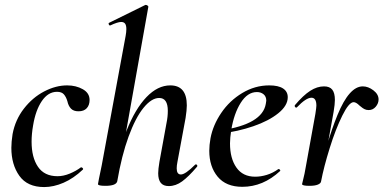

<svg xmlns="http://www.w3.org/2000/svg" viewBox="-20 -745 1554 778"><path d="M26 -146Q26 -170 31 -202Q42 -260 77 -305Q112 -350 159 -374.5Q206 -399 252 -399Q288 -399 315.5 -383.5Q343 -368 343 -340Q343 -319 331.5 -306.5Q320 -294 298 -294Q278 -294 267.5 -305Q257 -316 253 -335Q248 -352 239 -362.5Q230 -373 211 -373Q175 -373 149.5 -335.5Q124 -298 114 -236Q108 -202 108 -171Q108 -107 134 -69Q160 -31 213 -31Q237 -31 262.5 -41.5Q288 -52 308 -67H309Q312 -67 315 -64Q318 -61 316 -58Q278 -22 237.5 -4.5Q197 13 159 13Q91 13 58.5 -32.5Q26 -78 26 -146Z M377 1 381 -21Q391 -68 392 -74L489 -599Q492 -616 492 -627Q492 -642 487 -649Q482 -656 471 -656Q457 -656 427 -642H425Q422 -642 420.5 -647Q419 -652 423 -653L569 -725H571Q575 -725 578.5 -722Q582 -719 581 -717L455 -10Q450 8 407 8Q377 8 377 1ZM621 -43Q621 -59 626 -89L655 -248Q660 -272 660 -296Q660 -348 625 -348Q594 -348 561.5 -308Q529 -268 501 -191.5Q473 -115 455 -10L439 -11Q458 -128 493 -216Q528 -304 573.5 -351.5Q619 -399 670 -399Q737 -399 737 -318Q737 -299 732 -267L699 -89Q696 -74 696 -63Q696 -38 713 -38Q731 -38 770 -77Q772 -79 774 -79Q777 -79 779 -75.5Q781 -72 778 -69Q744 -29 718 -10Q692 9 664 9Q642 9 631.5 -4Q621 -17 621 -43Z M828 -134Q828 -157 833 -185Q843 -238 876.5 -287.5Q910 -337 961.5 -368Q1013 -399 1071 -399Q1108 -399 1127 -386.5Q1146 -374 1146 -351Q1146 -317 1107.5 -286Q1069 -255 1006.5 -233.5Q944 -212 875 -204L877 -217Q1043 -242 1057 -324Q1059 -334 1059 -337Q1059 -354 1048 -363Q1037 -372 1021 -372Q983 -372 955.5 -328.5Q928 -285 917 -218Q912 -186 912 -164Q912 -103 938 -66Q964 -29 1014 -29Q1037 -29 1061.5 -36.5Q1086 -44 1108 -60H1109Q1112 -60 1114.5 -57Q1117 -54 1115 -52Q1046 12 962 12Q896 12 862 -29Q828 -70 828 -134Z M1450 -395Q1472 -395 1493 -379Q1514 -363 1514 -342Q1514 -326 1502.5 -312.5Q1491 -299 1474 -299Q1464 -299 1456.5 -303Q1449 -307 1444 -311.5Q1439 -316 1437 -317Q1423 -331 1413 -331Q1394 -331 1367 -276.5Q1340 -222 1316 -145Q1292 -68 1281 -10L1271 -11Q1300 -163 1347.5 -279Q1395 -395 1450 -395ZM1204 1 1209 -20Q1211 -28 1214 -41.5Q1217 -55 1220 -74L1258 -284Q1262 -310 1262 -317Q1262 -349 1242 -349Q1220 -349 1183 -310Q1182 -309 1180 -309Q1177 -309 1175 -312.5Q1173 -316 1175 -319Q1209 -359 1237 -377Q1265 -395 1293 -395Q1316 -395 1326.5 -381.5Q1337 -368 1337 -340Q1337 -323 1332 -293L1281 -10Q1280 -2 1268 3Q1256 8 1234 8Q1204 8 1204 1Z"/></svg>

Font: Cormorant Infant SemiBold
Style: Italic
Weight: 600
Italic angle: -10°
Designer: Christian Thalmann (Catharsis Fonts)
Foundry: Catharsis Fonts
Version: Version 4.000